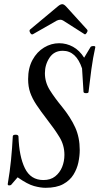

<svg xmlns="http://www.w3.org/2000/svg" viewBox="-20 -882 474 915"><path d="M197 13Q173 13 142 4.5Q111 -4 64 -37L33 -1Q29 2 22.5 1.5Q16 1 17 -6Q27 -64 32.5 -119.5Q38 -175 41 -233Q42 -240 54.5 -240Q67 -240 68 -232Q71 -137 98.5 -80.5Q126 -24 187 -24Q221 -24 243 -41.5Q265 -59 276 -86Q287 -113 287 -144Q287 -190 263.5 -228.5Q240 -267 204 -313Q174 -352 154 -382Q134 -412 124 -440.5Q114 -469 114 -505Q114 -558 135 -596.5Q156 -635 190 -655.5Q224 -676 262 -676Q297 -676 328 -659Q359 -642 381 -607L411 -657Q413 -662 424.5 -662.5Q436 -663 434 -656Q423 -607 415.5 -552Q408 -497 402 -444Q402 -438 390.5 -438Q379 -438 378 -444L371 -556Q343 -640 279 -640Q238 -640 216 -607Q194 -574 194 -533Q194 -490 217.5 -452.5Q241 -415 275 -374Q317 -322 338.5 -274.5Q360 -227 360 -167Q360 -139 353.5 -108Q347 -77 330 -49.5Q313 -22 281 -4.5Q249 13 197 13ZM137 -719Q130 -715 124 -725.5Q118 -736 123 -741L256 -852Q262 -857 267 -859.5Q272 -862 277 -862Q285 -862 296 -850L395 -741Q400 -736 393.5 -726Q387 -716 383 -719L281 -784Q278 -786 274.5 -787Q271 -788 268 -788Q264 -788 259.5 -787Q255 -786 251 -784Z"/></svg>

Font: Junicode Two Beta Condensed Medium
Style: Italic
Weight: 500
Width: 3
Italic angle: -9°
Version: Version 1.053; ttfautohint (v1.8.4)